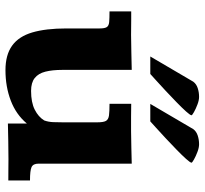

<svg xmlns="http://www.w3.org/2000/svg" viewBox="-43 -685 738 692"><g transform="rotate(90 326.0 -339.0)"><path d="M232.9 10.3Q177.7 10.3 144.5 -13.7Q111.3 -37.6 96.9 -86.4Q82.5 -135.3 82.5 -209.5V-329.1Q82.5 -347.7 77.6 -355Q72.8 -362.3 59.3 -363.5Q45.9 -364.7 21 -364.7V-442.9Q31.7 -442.9 50 -442.9Q68.4 -442.9 84.7 -442.6Q101.1 -442.4 105.5 -442.4Q137.7 -442.9 168.7 -443.4Q199.7 -443.8 231.9 -444.8V-194.3Q231.9 -158.7 238.3 -133.5Q244.6 -108.4 261.2 -95.2Q277.8 -82 307.6 -82Q349.1 -82 375.2 -95.2Q401.4 -108.4 414.1 -129.4Q419.4 -144 420.2 -161.4Q420.9 -178.7 420.9 -197.8V-319.8Q420.9 -342.8 415.8 -351.8Q410.6 -360.8 396.2 -362.8Q381.8 -364.7 354 -364.7V-442.9Q377.4 -442.4 400.4 -442.4Q423.3 -442.4 452.6 -442.4Q482.9 -442.9 512 -443.4Q541 -443.8 569.8 -444.8V-108.9Q569.8 -89.4 582.3 -83.7Q594.7 -78.1 630.4 -78.1V0Q607.9 0 589.8 -0.2Q571.8 -0.5 553.2 -0.5Q521 0 489 0.2Q457 0.5 425.3 1.5Q425.3 -9.8 425.3 -22.9Q425.3 -36.1 425.3 -48.1Q425.3 -60.1 425.3 -66.9Q392.6 -27.8 342.5 -8.8Q292.5 10.3 232.9 10.3ZM354.5 -511.7 445.3 -666.5Q453.6 -677.7 468.5 -682.6Q483.4 -687.5 500 -687.5Q512.2 -687.5 527.6 -681.6Q543 -675.8 554.7 -669.2Q566.4 -662.6 566.4 -660.2Q565.9 -655.3 552.5 -640.4Q539.1 -625.5 519 -606Q499 -586.4 478 -566.9Q457 -547.4 440.2 -532.2Q423.3 -517.1 417.5 -511.7ZM183.6 -511.7 274.4 -666.5Q282.7 -677.7 297.6 -682.6Q312.5 -687.5 329.1 -687.5Q341.3 -687.5 356.7 -681.6Q372.1 -675.8 383.8 -669.2Q395.5 -662.6 395.5 -660.2Q395 -655.3 381.6 -640.4Q368.2 -625.5 348.1 -606Q328.1 -586.4 307.1 -566.9Q286.1 -547.4 269.3 -532.2Q252.4 -517.1 246.6 -511.7Z"/></g></svg>

Font: Kameron
Style: Bold
Weight: 700
Designer: Vernon Adams
Foundry: Vernon Adams
Version: Version 1.100